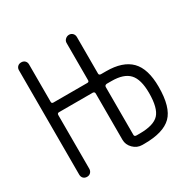

<svg xmlns="http://www.w3.org/2000/svg" viewBox="-124 -637 748 755"><g transform="rotate(-30 250.0 -260.0)"><path d="M303.7 -268.6V-51.8Q303.7 -43.9 313.5 -43.9H328.1Q391.6 -43.9 415.5 -69.8Q439.5 -95.7 439.5 -164.1Q439.5 -225.6 415 -252Q390.6 -278.3 335 -278.3H313.5Q303.7 -277.3 303.7 -268.6ZM41 -23.4V-497.1Q41 -506.8 47.4 -513.2Q53.7 -519.5 64 -519.5Q74.2 -519.5 80.6 -513.2Q86.9 -506.8 86.9 -497.1V-327.1Q86.9 -319.3 94.7 -319.3H249Q256.8 -319.3 256.8 -327.1V-496.1Q256.8 -505.9 264.2 -512.7Q271.5 -519.5 281.2 -519.5Q291 -519.5 297.4 -512.7Q303.7 -505.9 303.7 -496.1V-330.1Q303.7 -322.3 313.5 -322.3H335.9Q411.1 -322.3 447.8 -285.2Q484.4 -248 484.4 -166Q484.4 -73.2 447.3 -36.6Q410.2 0 324.2 0H314.5Q291 0 273.9 -17.1Q256.8 -34.2 256.8 -56.6V-266.6Q256.8 -274.4 249 -275.4H94.7Q86.9 -275.4 86.9 -266.6V-23.4Q86.9 -13.7 80.6 -6.8Q74.2 0 64 0Q53.7 0 47.4 -6.3Q41 -12.7 41 -23.4Z"/></g></svg>

Font: Rounded Mgen+ 2m light
Style: Regular
Weight: 200
Designer: [Source Han Sans]
Ryoko NISHIZUKA  (kana & ideographs); Paul D. Hunt (Latin, Greek & Cyrillic); Wenlong ZHANG  (bopomofo
Version: Version 1.059.20150602